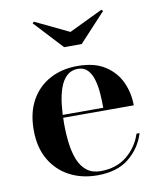

<svg xmlns="http://www.w3.org/2000/svg" viewBox="-80 -755 690 829"><g transform="rotate(-10 265.0 -340.5)"><path d="M281 10Q213 10 159.2 -18.2Q105.5 -46.5 74.2 -100Q43 -153.5 43 -230Q43 -306.5 73 -360Q103 -413.5 155.8 -441.8Q208.5 -470 276.5 -470Q350.5 -470 396.8 -440.2Q443 -410.5 465 -362.8Q487 -315 487 -260.5H110V-273H355.5Q355.5 -302.5 353.2 -334.8Q351 -367 343.2 -394.8Q335.5 -422.5 319.5 -440Q303.5 -457.5 276.5 -457.5Q247 -457.5 227.5 -439.2Q208 -421 197 -389.5Q186 -358 181.5 -318.5Q177 -279 177 -236Q177 -190 182.2 -148.2Q187.5 -106.5 200.5 -74.5Q213.5 -42.5 237.2 -24Q261 -5.5 297.5 -5.5Q366.5 -5.5 412.8 -43.2Q459 -81 477.5 -138H491Q471.5 -74.5 419.8 -32.2Q368 10 281 10ZM234.5 -560 118.5 -685 125 -691 273 -620 420.5 -691 427.5 -685 311.5 -560Z"/></g></svg>

Font: Bodoni Moda 18pt SemiBold
Style: Regular
Weight: 600
Designer: Owen Earl
Foundry: indestructible type
Version: Version 2.005